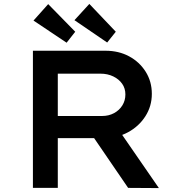

<svg xmlns="http://www.w3.org/2000/svg" viewBox="-20 -959 939 980"><path d="M148 0V-700H519Q586 -700 639 -671.5Q692 -643 723.5 -593Q755 -543 755 -480Q755 -417 722 -365.5Q689 -314 633.5 -284Q578 -254 510 -254H275V0ZM634 0 418 -316 555 -341 791 1ZM275 -367H502Q535 -367 562 -381.5Q589 -396 604.5 -421Q620 -446 620 -477Q620 -508 603.5 -531.5Q587 -555 558 -569Q529 -583 493 -583H275ZM527 -742 360 -856 436 -939 571 -797ZM320 -741 151 -854 226 -938 364 -797Z"/></svg>

Font: Lexend Mega Medium
Style: Regular
Weight: 500
Version: Version 1.007